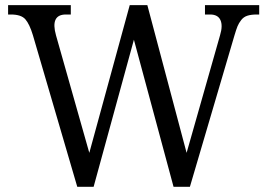

<svg xmlns="http://www.w3.org/2000/svg" viewBox="-20 -720 1030 740"><path d="M106.9 -584Q93.8 -627.4 77.6 -645.8Q61.5 -664.1 22 -664.1H11.2V-700.2H252.9V-664.1H233.9Q173.3 -664.1 195.8 -584L324.2 -130.9L480 -700.2H547.9L699.2 -130.9L828.1 -584Q839.4 -621.1 829.6 -642.6Q819.8 -664.1 790 -664.1H770V-700.2H979V-664.1H969.2Q947.8 -664.1 933.3 -659.4Q918.9 -654.8 909.7 -642.8Q900.4 -630.9 895.5 -618.9Q890.6 -606.9 883.8 -584L711.9 0H648.9L496.1 -566.9L340.8 0H277.8Z"/></svg>

Font: LT Superior Serif
Style: Regular
Weight: 400
Designer: Daniel Lyons
Foundry: LyonsType
Version: Version 2.120;FEAKit 1.0